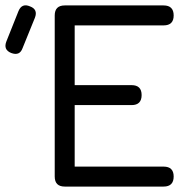

<svg xmlns="http://www.w3.org/2000/svg" viewBox="-101 -687 710 707"><path d="M-60 -492Q-89.5 -504 -77.5 -534.5L-33 -646Q-20.5 -676.5 9.5 -663.5Q39.5 -652.5 27.5 -621.5L-18 -509.5Q-28.5 -480 -60 -492ZM137.5 0Q100.5 0 100.5 -37V-630Q100.5 -667 137.5 -667H501.5Q538.5 -667 538.5 -630Q538.5 -593.5 501.5 -593.5H174V-373.5H383.5Q420.5 -373.5 420.5 -337Q420.5 -300 383.5 -300H174V-73.5H501.5Q538.5 -73.5 538.5 -37Q538.5 0 501.5 0Z"/></svg>

Font: Jura Light SemiBold
Style: Regular
Weight: 600
Version: Version 5.106